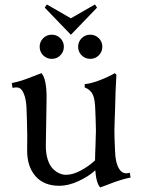

<svg xmlns="http://www.w3.org/2000/svg" viewBox="-20 -823 626 853"><path d="M294.9 -668.5 178.7 -789.1 188 -803.2 294.9 -741.7 401.9 -803.2 411.1 -789.1ZM488.3 -244.1Q488.3 -225.1 488.8 -210Q489.3 -194.8 490 -179Q490.7 -163.1 491.2 -152.3Q492.2 -101.6 509 -73.5Q525.9 -45.4 556.6 -55.7L560.1 -34.2Q541.5 -30.8 522.5 -25.1Q503.4 -19.5 490.7 -14.9Q478 -10.3 457.3 -2.2Q436.5 5.9 425.3 9.8Q407.7 -8.8 403.3 -66.4Q373 -38.6 328.1 -18.1Q283.2 2.4 244.1 2.4Q174.8 2.4 137.7 -40.3Q100.6 -83 100.6 -153.3Q100.6 -165.5 100.8 -189.2Q101.1 -212.9 101.1 -219.7Q101.1 -242.7 99.9 -277.6Q98.6 -312.5 98.1 -335.9Q97.2 -378.9 85.9 -406.7Q74.7 -434.6 54.2 -434.6Q44.4 -434.6 35.6 -432.6L32.2 -454.1Q55.7 -458.5 76.2 -465.1Q96.7 -471.7 124.8 -482.9Q152.8 -494.1 164.1 -498Q187 -473.1 187 -388.2Q187 -362.3 185.3 -280.8Q183.6 -199.2 183.6 -175.8Q183.6 -139.2 192.6 -112.3Q201.7 -85.4 216.1 -72Q230.5 -58.6 244.6 -52.5Q258.8 -46.4 272.9 -46.4Q304.2 -46.4 339.8 -65.9Q375.5 -85.4 402.3 -110.4Q402.3 -132.3 404.3 -176.5Q406.2 -220.7 406.2 -244.1Q406.2 -258.8 405 -290Q403.8 -321.3 403.3 -335.9Q402.3 -379.9 392.6 -402.1Q382.8 -424.3 356.4 -434.6V-449.2Q385.7 -452.1 423.3 -466.6Q460.9 -481 490.2 -498L497.1 -490.7Q492.7 -417.5 491.2 -335.4Q490.7 -321.3 489.5 -290Q488.3 -258.8 488.3 -244.1ZM171.9 -577.1Q156.2 -592.8 156.2 -615.2Q156.2 -637.7 171.9 -653.3Q187.5 -668.9 210 -668.9Q232.4 -668.9 248 -653.3Q263.7 -637.7 263.7 -615.2Q263.7 -592.8 248 -577.1Q232.4 -561.5 210 -561.5Q187.5 -561.5 171.9 -577.1ZM342.8 -577.1Q327.1 -592.8 327.1 -615.2Q327.1 -637.7 342.8 -653.3Q358.4 -668.9 380.9 -668.9Q403.3 -668.9 418.9 -653.3Q434.6 -637.7 434.6 -615.2Q434.6 -592.8 418.9 -577.1Q403.3 -561.5 380.9 -561.5Q358.4 -561.5 342.8 -577.1Z"/></svg>

Font: Flanker
Style: Regular
Weight: 400
Designer: Flanker
Foundry: Flanker
Version: Version 2.027